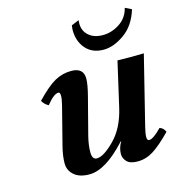

<svg xmlns="http://www.w3.org/2000/svg" viewBox="-100 -735 770 832"><g transform="rotate(-15 285.0 -319.0)"><path d="M279.8 -314.9 237.8 -152.8Q228 -113.8 228 -82Q228 -48.8 249 -48.8Q279.8 -48.8 329.3 -98.9Q378.9 -148.9 398.9 -235.8Q429.7 -372.1 444.8 -436Q502.9 -434.1 563 -436L485.8 -125Q479 -97.2 479 -83Q479 -66.9 488.8 -66.9Q506.8 -66.9 544.9 -106Q562 -101.1 569.8 -82Q521 -32.2 487.5 -11.2Q454.1 9.8 417 9.8Q382.8 9.8 368.4 -5.6Q354 -21 354 -39.1Q354 -66.9 369.1 -91.8Q369.6 -92.3 369.6 -93.3Q368.7 -94.2 366.2 -91.8Q272.5 10.3 200.2 9.8Q156.2 9.8 132.1 -11.2Q107.9 -32.2 107.9 -64Q107.9 -98.1 119.1 -141.1L162.1 -309.1Q168.9 -335.9 168.9 -351.1Q168.9 -367.2 161.1 -367.2Q140.1 -367.2 106.9 -325.2Q89.8 -334 79.1 -352.1Q129.9 -405.3 164.6 -424.6Q199.2 -443.8 238.8 -443.8Q293.9 -443.8 293.9 -395Q293.9 -368.2 279.8 -314.9ZM327.1 -647.9Q326.2 -642.1 326.2 -632.8Q326.2 -599.6 349.6 -578.9Q373 -558.1 413.1 -558.1Q452.1 -558.1 488 -581.5Q523.9 -605 534.2 -647.9L563 -633.8Q542 -564.9 493.4 -530.5Q444.8 -496.1 399.9 -496.1Q349.1 -496.1 320.1 -529.1Q291 -562 291 -613.8Q291 -619.6 293 -633.8Z"/></g></svg>

Font: Linux Libertine
Style: Semibold Italic
Weight: 600
Italic angle: -11.5°
Designer: Philipp H. Poll
Foundry: Philipp H. Poll
Version: Version 5.1.2 ; ttfautohint (v0.9)